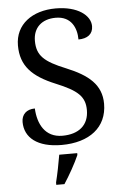

<svg xmlns="http://www.w3.org/2000/svg" viewBox="-62 -768 668 1032"><g transform="rotate(-5 272.0 -251.5)"><path d="M247 10C397 10 493 -64 493 -191C493 -294 424 -350 307 -398C191 -445 152 -480 152 -560C152 -629 197 -674 274 -674C358 -674 386 -609 386 -547C434 -547 465 -569 465 -612C465 -670 397 -724 278 -724C152 -724 59 -657 59 -543C59 -433 119 -372 243 -321C360 -273 398 -238 398 -165C398 -84 344 -39 255 -39C161 -39 124 -115 120 -198C74 -198 48 -171 48 -131C48 -47 116 10 247 10ZM199 208V221H243C271 179 308 113 326 71V61H229C221 109 210 164 199 208Z"/></g></svg>

Font: Noto Serif Devanagari
Style: Regular
Weight: 400
Designer: Universal Thirst, Indian Type Foundry and the Monotype Design Team
Foundry: Monotype Imaging Inc.
Version: Version 2.004